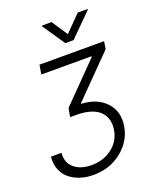

<svg xmlns="http://www.w3.org/2000/svg" viewBox="-170 -865 958 1159"><g transform="rotate(-20 309.0 -285.0)"><path d="M23.1 0H90.6Q84.5 60.7 125.4 96.4Q166.2 132.1 236.9 132.1Q313.2 132.1 368.8 90Q424.4 47.9 435.7 -21.7Q441.4 -56.1 433.9 -85Q426.5 -114 405.5 -136.5Q384.6 -159.1 345.5 -171.9Q306.5 -184.7 252.5 -184.7H213.1L223 -239.7L459.9 -481.2V-485.8H137.8L147.7 -545.5H562.5L555 -496.8L304 -241.8L303.6 -237.2Q404.5 -232.6 460.2 -172.9Q516 -113.3 501.1 -21.7Q485.8 70 409.4 130.9Q333.1 191.8 227.6 191.8Q180.4 191.8 140.4 178.1Q100.5 164.4 72.8 140.1Q45.1 115.8 31.6 79.4Q18.1 43 23.1 0ZM304.3 -762.1 371.8 -659.8 472.3 -762.1H536.2L535.2 -757.1L391.7 -614.3H338.8L241.8 -757.1L242.5 -762.1Z"/></g></svg>

Font: Karasuma Gothic
Style: Light Italic
Weight: 300
Italic angle: 9.39998°
Designer: Rasmus Andersson / Ryoko Nishizuka
Foundry: rsms
Version: Version 1.00